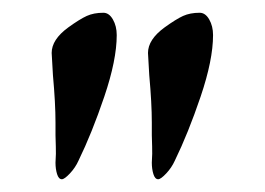

<svg xmlns="http://www.w3.org/2000/svg" viewBox="-20 -701 416 301"><path d="M67 -446Q68 -461 67.5 -471.5Q67 -482 67 -489V-509Q67 -539 63 -583L61 -618Q61 -639 87 -658Q105 -671 116 -676Q127 -681 142 -681Q151 -681 157 -670.5Q163 -660 163 -646Q163 -607 143.5 -549.5Q124 -492 103 -449Q98 -438 89.5 -429Q81 -420 77 -420Q72 -420 69.5 -428Q67 -436 67 -446ZM218 -446Q219 -461 218.5 -471.5Q218 -482 218 -489V-509Q218 -539 214 -583L212 -618Q212 -639 238 -658Q256 -671 267 -676Q278 -681 293 -681Q302 -681 308 -670.5Q314 -660 314 -646Q314 -607 294.5 -549.5Q275 -492 254 -449Q249 -438 240.5 -429Q232 -420 228 -420Q223 -420 220.5 -428Q218 -436 218 -446Z"/></svg>

Font: EB Garamond SemiBold
Style: Regular
Weight: 600
Designer: Georg Duffner and Octavio Pardo
Foundry: Georg Duffner
Version: Version 1.000